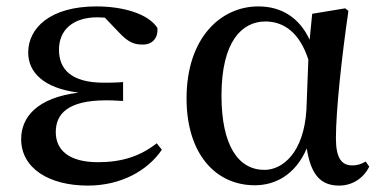

<svg xmlns="http://www.w3.org/2000/svg" viewBox="-20 -563 1190 599"><path d="M254 16C358 16 441 -31 485 -96L469 -116C418 -76 361 -57 286 -57C196 -57 154 -94 154 -151C154 -207 191 -250 311 -250C323 -250 334 -250 364 -248V-307C339 -305 322 -305 304 -305C202 -305 164 -347 164 -408C164 -470 208 -509 284 -509L307 -508L351 -462C382 -429 400 -424 426 -424C455 -424 474 -444 471 -476C442 -521 362 -543 281 -543C137 -543 68 -476 68 -399C68 -338 115 -288 225 -274C95 -258 46 -197 46 -129C46 -38 133 16 254 16Z M775 15C837 15 901 -16 937 -100C950 -17 981 16 1038 16C1082 16 1116 -10 1132 -43L1121 -59C1108 -52 1097 -47 1079 -47C1046 -47 1028 -69 1028 -132C1028 -218 1046 -385 1067 -529L1057 -537L954 -520L946 -439C914 -508 858 -543 786 -543C668 -543 562 -444 562 -256C562 -85 651 15 775 15ZM942 -377 936 -221C928 -87 862 -33 805 -33C724 -33 671 -108 671 -265C671 -434 735 -496 808 -496C863 -496 914 -464 942 -377Z"/></svg>

Font: Noto Serif HK SemiBold
Style: Regular
Weight: 600
Designer: Ryoko NISHIZUKA 西塚涼子 (kana & ideographs); Frank Grießhammer (Latin, Greek & Cyrillic); Wenlong ZHANG 张文龙 (bopomofo); San
Foundry: Adobe
Version: Version 2.001;hotconv 1.1.0;makeotfexe 2.6.0